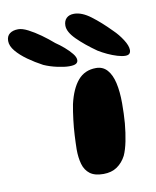

<svg xmlns="http://www.w3.org/2000/svg" viewBox="-255 -730 661 815"><g transform="rotate(-10 75.0 -323.0)"><path d="M125.5 22.5Q88 22.5 67.5 7Q47 -8.5 39 -36.2Q31 -64 31 -100.5Q31 -114.5 31.8 -129.8Q32.5 -145 33.2 -161Q34 -177 35.5 -193.5Q37 -210 39 -226.5Q41 -243 43.5 -259.8Q46 -276.5 49 -292Q64 -357 93.5 -391.5Q123 -426 171.5 -426Q201 -426 219.5 -405.2Q238 -384.5 246.5 -347.2Q255 -310 255 -259Q255 -237 254.2 -215.5Q253.5 -194 251.8 -173.8Q250 -153.5 247.2 -134.2Q244.5 -115 241 -97.8Q237.5 -80.5 233 -65.5Q228.5 -50.5 223 -38.5Q208.5 -10.5 184.5 6Q160.5 22.5 125.5 22.5ZM61.5 -453Q41 -453 10.2 -459.8Q-20.5 -466.5 -46.5 -478Q-79.5 -495.5 -109 -516.5Q-138.5 -537.5 -157 -559.8Q-175.5 -582 -175.5 -603.5Q-175.5 -624.5 -161.8 -635Q-148 -645.5 -125 -645.5Q-107.5 -645.5 -82.8 -632.8Q-58 -620 -31 -600.8Q-4 -581.5 20 -560.5Q38 -548.5 56.2 -532.8Q74.5 -517 87 -501.5Q99.5 -486 99.5 -473.5Q99.5 -463.5 91 -458.2Q82.5 -453 61.5 -453ZM304 -455.5Q290 -455.5 270 -461.5Q250 -467.5 229 -477.2Q208 -487 191 -497.5Q141 -532.5 108 -565.5Q75 -598.5 75 -625.5Q75 -646 86.8 -657.5Q98.5 -669 119.5 -669Q153 -669 191.2 -640.2Q229.5 -611.5 271.5 -568.5Q293 -548 310 -521.5Q327 -495 327 -476.5Q327 -467 321.8 -461.2Q316.5 -455.5 304 -455.5Z"/></g></svg>

Font: Gluten SemiBold
Style: Regular
Weight: 600
Designer: Tyler Finck
Foundry: Etcetera Type Company
Version: Version 1.300